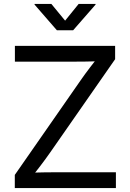

<svg xmlns="http://www.w3.org/2000/svg" viewBox="-20 -962 665 982"><path d="M55.7 0V-67.4L393.1 -552.2Q415.5 -584.5 440.2 -616.7Q464.8 -648.9 489.3 -680.2L500 -649.9Q456.1 -647.5 411.6 -647Q367.2 -646.5 323.2 -646.5H56.2V-727.5H568.8V-659.2L237.3 -183.1Q213.4 -148.9 187.3 -114.7Q161.1 -80.6 135.3 -47.4L124.5 -77.6Q168.5 -80.1 212.2 -80.6Q255.9 -81.1 299.3 -81.1H572.8V0ZM242.7 -941.9 313 -856.4 382.3 -941.9H468.8V-938.5L354 -807.1H271L156.7 -938.5V-941.9Z"/></svg>

Font: Inter 18pt
Style: Regular
Weight: 400
Designer: Rasmus Andersson
Foundry: rsms
Version: Version 4.001;git-66647c0bb